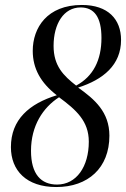

<svg xmlns="http://www.w3.org/2000/svg" viewBox="-20 -744 508 774"><path d="M207 10C335 10 421 -67 421 -197C421 -293 361 -344 295 -391C396 -423 468 -482 468 -583C468 -666 416 -724 310 -724C170 -724 112 -632 112 -539C112 -468 144 -410 209 -360C98 -326 24 -262 24 -151C24 -57 86 10 207 10ZM287 -399C236 -439 196 -478 196 -559C196 -648 237 -714 305 -714C360 -714 389 -675 389 -591C389 -502 356 -436 287 -399ZM210 0C146 0 105 -41 105 -136C105 -237 153 -310 218 -352C287 -301 338 -256 338 -173C338 -72 288 0 210 0Z"/></svg>

Font: Noto Serif Display ExtraCondensed Medium
Style: Italic
Weight: 500
Width: 2
Italic angle: -12°
Designer: Monotype Design Team
Foundry: Monotype Imaging Inc.
Version: Version 2.009